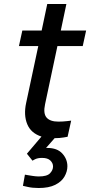

<svg xmlns="http://www.w3.org/2000/svg" viewBox="-20 -683 457 963"><path d="M174 260Q143 260 119 254.5Q95 249 95 249L105 193Q105 193 116.5 195Q128 197 144.5 199.5Q161 202 175 202Q216 202 231 186Q246 170 246 152Q246 135 232.5 122Q219 109 191 109Q169 109 155.5 116Q142 123 143 123L115 88L188 2Q135 -15 116.5 -60.5Q98 -106 111 -166L172 -452H75L92 -530H189L217 -663H313L285 -530H412L395 -452H268L206 -160Q196 -114 213.5 -93.5Q231 -73 273 -73Q295 -73 316 -75.5Q337 -78 337 -78L319 3Q319 3 299 6.5Q279 10 254 10L211 59H217Q267 59 292.5 87Q318 115 318 151Q318 177 303.5 202.5Q289 228 257 244Q225 260 174 260Z"/></svg>

Font: Be Vietnam Pro
Style: Italic
Weight: 400
Italic angle: -12°
Designer: Lam Bao, Tony Le, Vietanh Nguyen
Foundry: Yellow Type Foundry
Version: Version 1.002; ttfautohint (v1.8.3)